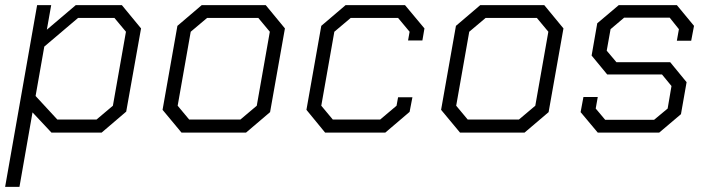

<svg xmlns="http://www.w3.org/2000/svg" viewBox="-21 -518 2767 750"><path d="M124 -498H179L162 -402L275 -498H455L530 -407L472 -82L376 0H180L106 -79L55 212H-1ZM356 -51 420 -105 471 -394 426 -448H284L152 -336L118 -143L203 -51Z M614 -89 672 -417 767 -498H1017L1092 -407L1034 -80L940 0H688ZM918 -51 982 -105 1033 -394 988 -448H788L724 -394L673 -105L718 -51Z M1176 -89 1234 -417 1329 -498H1561L1637 -407L1629 -360H1573L1579 -394L1534 -448H1349L1285 -394L1234 -105L1279 -51H1464L1528 -105L1534 -138H1590L1579 -81L1484 0H1249Z M1702 -89 1760 -417 1855 -498H2105L2180 -407L2122 -80L2028 0H1776ZM2006 -51 2070 -105 2121 -394 2076 -448H1876L1812 -394L1761 -105L1806 -51Z M2247 -80 2258 -139H2314L2306 -94L2343 -50H2534L2587 -94L2602 -182L2565 -227H2351L2290 -301L2312 -427L2396 -498H2623L2690 -417L2679 -359H2623L2631 -404L2595 -449H2417L2364 -404L2349 -320L2387 -275H2597L2661 -197L2639 -72L2554 0H2314Z"/></svg>

Font: Chakra Petch Light
Style: Italic
Weight: 300
Italic angle: -10°
Designer: Katatrad Aksorn Co.,Ltd.
Foundry: Cadson Demak Co.,Ltd.
Version: Version 1.000; ttfautohint (v1.6)